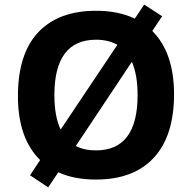

<svg xmlns="http://www.w3.org/2000/svg" viewBox="-20 -772 836 836"><path d="M579.1 -357.9Q579.1 -445.8 554.2 -502.9L310.1 -136.2Q347.2 -117.2 397.9 -117.2Q579.1 -117.2 579.1 -357.9ZM398.9 -599.1Q216.8 -599.1 216.8 -357.9Q216.8 -264.6 244.1 -208L491.2 -577.1Q450.2 -599.1 398.9 -599.1ZM397.9 9.8Q301.8 9.8 233.9 -22L189.9 43.9L110.8 -8.8L154.8 -75.2Q58.1 -169.9 58.1 -353.5Q58.1 -537.1 146.2 -631.1Q234.4 -725.1 398.9 -725.1Q495.6 -725.1 566.9 -690.9L607.9 -752L686 -701.2L643.1 -637.2Q737.8 -542.5 737.8 -361.6Q737.8 -180.7 649.9 -85.4Q562 9.8 397.9 9.8Z"/></svg>

Font: NotoSans-Bold
Style: Bold
Weight: 700
Designer: Monotype Design team
Foundry: Monotype Imaging Inc.
Version: Version 1.04